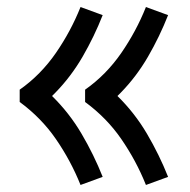

<svg xmlns="http://www.w3.org/2000/svg" viewBox="-20 -613 540 546"><path d="M395 -87Q381 -122 363.5 -154.5Q346 -187 325 -217.5Q304 -248 278 -274.5Q252 -301 222 -323V-358Q252 -379 278 -405.5Q304 -432 325 -462.5Q346 -493 363.5 -525.5Q381 -558 395 -593L458 -570Q434 -509 401 -452Q368 -395 323 -349L314 -340Q363 -292 398 -232.5Q433 -173 458 -110ZM209 -87Q195 -122 177.5 -154.5Q160 -187 139 -217.5Q118 -248 92 -274.5Q66 -301 36 -323V-358Q66 -379 92 -405.5Q118 -432 139 -462.5Q160 -493 177.5 -525.5Q195 -558 209 -593L272 -570Q248 -509 215 -452Q182 -395 137 -349L128 -340Q177 -292 212 -232.5Q247 -173 272 -110Z"/></svg>

Font: Iosevka Web
Style: Regular
Weight: 400
Monospace: yes
Designer: Belleve Invis
Foundry: Belleve Invis
Version: Version 28.0.3; ttfautohint (v1.8.3)